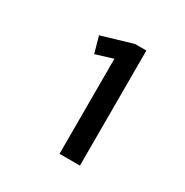

<svg xmlns="http://www.w3.org/2000/svg" viewBox="-96 -864 493 513"><g transform="rotate(30 150.5 -607.5)"><path d="M215 -430H152V-746L181 -732L99 -707L85 -757L180 -785H215Z"/></g></svg>

Font: Pathway Extreme SemiCondensed Light
Style: Regular
Weight: 300
Width: 4
Version: Version 1.001;gftools[0.9.26]